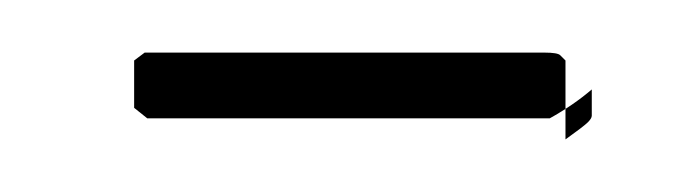

<svg xmlns="http://www.w3.org/2000/svg" viewBox="-20 16 265 73"><path d="M189 61H192H187H39H34H37H36L31 57V39L35 36H36H34H35H39H187Q192 36 193 37L195 39V57V69Q202 64 203.5 62.5Q205 61 205 60V50Q198 56 189 61Z"/></svg>

Font: Chathura Light
Style: Regular
Weight: 300
Designer: Appaji Ambarisha Darbha
Foundry: Aditya Fonts
Version: Version 1.001 2016